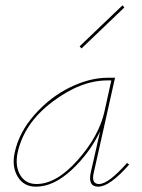

<svg xmlns="http://www.w3.org/2000/svg" viewBox="-20 -698 534 721"><path d="M447 -670 286 -516 279 -524 440 -678ZM457 -86 465 -80Q392 3 349 3Q309 3 321 -51L356 -205Q316 -122 248.5 -59.5Q181 3 115 3Q69 3 46.5 -34.5Q24 -72 35 -124Q51 -201 110 -267.5Q169 -334 243 -370Q317 -406 384 -406H412L332 -49Q322 -7 352 -7Q387 -7 457 -86ZM117 -7Q192 -7 271.5 -96.5Q351 -186 372 -278L398 -396H383Q283 -396 176.5 -315.5Q70 -235 46 -124Q36 -74 56 -40.5Q76 -7 117 -7Z"/></svg>

Font: EauTestInfant Hairline
Style: Italic
Weight: 250
Italic angle: -12°
Designer: Christian Thalmann (Catharsis Fonts)
Version: Version 0.001;PS 000.001;hotconv 1.0.88;makeotf.lib2.5.64775